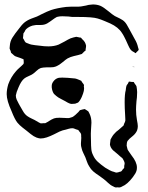

<svg xmlns="http://www.w3.org/2000/svg" viewBox="-20 -574 662 861"><path d="M583 -339Q573 -344 570 -347Q564 -352 559.5 -361.5Q555 -371 554 -373L545 -393Q542 -399 537 -409Q532 -419 527 -426Q511 -452 474 -469Q467 -472 449.5 -479.5Q432 -487 418 -491Q396 -498 330 -498H304Q297 -499 286.5 -500Q276 -501 261 -501Q250 -501 245 -500L235 -498Q233 -497 225 -492Q217 -487 204 -477Q191 -467 179 -464Q173 -462 162 -462H149Q140 -462 136 -461Q125 -460 114.5 -455Q104 -450 97 -443Q94 -440 93 -437.5Q92 -435 91 -433Q85 -424 85 -424Q84 -420 84 -412L83 -403L88 -395Q90 -389 94 -385Q95 -383 99.5 -381.5Q104 -380 106 -379Q119 -373 136.5 -371.5Q154 -370 159 -369Q178 -366 197 -366Q223 -366 243 -374Q249 -377 270 -388Q272 -389 284 -396Q296 -403 309 -406Q321 -409 322 -409Q325 -409 337 -406Q338 -405 340 -405.5Q342 -406 343 -405L350 -397Q363 -386 366 -369Q366 -363 364 -353V-348Q363 -346 359 -344Q347 -332 347 -332Q343 -331 338.5 -329.5Q334 -328 330 -327Q326 -326 311 -322.5Q296 -319 283 -312Q276 -308 262 -296Q241 -279 228 -275Q221 -272 205 -272H189Q179 -272 174 -271L163 -269Q154 -266 144 -256.5Q134 -247 128 -243Q123 -239 109 -233Q95 -227 89 -222Q75 -211 63 -182Q56 -166 55 -162L51 -146Q51 -136 55 -127Q59 -118 63.5 -110Q68 -102 69 -100Q73 -94 82 -77.5Q91 -61 103 -53Q110 -48 120.5 -43Q131 -38 135 -36L154 -25L162 -21H170Q173 -22 177 -21.5Q181 -21 184 -22Q186 -23 188.5 -24.5Q191 -26 193 -27Q213 -40 222 -43Q230 -46 247 -46Q263 -46 271 -45Q274 -45 280.5 -44.5Q287 -44 291 -45Q294 -46 299.5 -47.5Q305 -49 308 -51Q315 -55 332 -72Q337 -79 339 -80Q341 -81 344.5 -81.5Q348 -82 350 -83L360 -85L368 -80Q369 -79 372.5 -77Q376 -75 377 -73L382 -63Q390 -46 390 -24Q390 -16 389 -7Q388 2 388 10Q387 26 387.5 38Q388 50 388 58Q388 80 389.5 95Q391 110 398 123Q405 139 418.5 151.5Q432 164 452 178Q462 184 472 189.5Q482 195 492 197Q494 198 497 199Q500 200 503 200Q506 200 510.5 198.5Q515 197 518 196Q522 196 524 194Q526 193 531 185Q537 180 537 178V170Q539 162 539 157Q538 150 530 137Q528 134 522 130L505 115Q487 100 487 100Q475 88 473 74L474 65Q475 62 475 57.5Q475 53 476 51Q476 50 481 42Q488 29 501 17Q506 13 512.5 8Q519 3 526 -4L534 -11L537 -20Q541 -27 542 -33V-39Q542 -51 541 -60Q539 -90 539 -115Q539 -153 544 -170Q544 -173 545 -179.5Q546 -186 547 -189Q549 -194 553 -198Q554 -199 555.5 -203Q557 -207 558 -208H560L569 -207Q571 -206 574 -206.5Q577 -207 580 -206L584 -199Q592 -189 592 -187Q593 -185 593 -181Q593 -177 594 -174L595 -161Q595 -147 594 -137Q593 -127 592 -120Q590 -96 590 -83Q590 -67 591 -59Q591 -58 594 -37Q598 -17 598 -8Q598 1 595 10Q590 23 577.5 34Q565 45 561 48Q553 56 552 58Q548 65 548 79Q551 93 552 96Q555 102 561 110Q567 118 570 123Q594 153 594 177Q594 187 592 192Q589 203 576 220Q551 253 528 262Q522 266 518 266Q516 267 512 266.5Q508 266 506 266Q505 266 502 266.5Q499 267 497 266Q495 266 492.5 264.5Q490 263 488 262Q476 257 464 245.5Q452 234 445 229L426 215Q409 204 398 194.5Q387 185 380 172Q374 163 369.5 150Q365 137 363 132Q360 125 354 113Q348 101 346 91Q344 85 343.5 80.5Q343 76 343 73V68Q343 62 344 52.5Q345 43 344 38V31Q344 26 340.5 21.5Q337 17 336 16L331 9L321 6L311 2L305 1Q297 1 288 3.5Q279 6 276 7Q260 10 247 16Q239 20 222 28.5Q205 37 190 42Q175 47 162 47Q156 47 144 43Q131 38 117.5 27Q104 16 99 12Q95 9 81 -2Q67 -13 58 -24Q46 -39 32 -75Q10 -123 10 -152Q10 -172 17 -196Q29 -229 52 -255Q59 -263 65.5 -268.5Q72 -274 77 -279Q85 -287 85 -287Q87 -290 86.5 -295.5Q86 -301 86 -302V-305Q86 -308 84 -309Q82 -310 81 -310L71 -314Q66 -316 59 -318Q52 -320 48 -322Q44 -324 37 -331L30 -337Q28 -341 28 -345Q25 -350 23 -357L24 -368Q25 -388 35.5 -405Q46 -422 67 -448Q79 -464 87 -471Q101 -483 120.5 -490.5Q140 -498 146 -500L168 -511Q192 -523 209 -529Q236 -538 277 -543Q284 -544 297 -544H320Q336 -544 343 -545Q357 -547 365 -549Q379 -553 386 -553Q390 -554 397 -554Q415 -554 430 -548Q444 -542 467 -523Q482 -510 495 -502Q503 -498 517.5 -491Q532 -484 540 -475Q547 -468 560 -443L584 -399Q595 -381 599 -362Q602 -353 602 -352Q602 -349 597.5 -345Q593 -341 592 -340Q592 -339 590.5 -337.5Q589 -336 588 -336Q587 -335 585.5 -336.5Q584 -338 583 -339ZM582 -273 574 -274Q574 -275 576.5 -274.5Q579 -274 580 -274Q584 -275 582 -273ZM356 -185Q357 -183 357 -177Q357 -167 352.5 -154.5Q348 -142 347 -140Q339 -122 330 -114Q328 -113 317 -109L301 -108Q292 -108 273 -120Q266 -124 253 -130.5Q240 -137 232 -144L222 -153Q214 -164 212 -182V-189Q212 -199 219.5 -209Q227 -219 237 -223Q243 -226 259 -226Q279 -226 317 -222Q323 -221 337 -215Q338 -214 340 -213.5Q342 -213 344 -212Q346 -210 349 -204Q350 -202 352.5 -199.5Q355 -197 356 -194Q357 -193 356.5 -190Q356 -187 356 -185ZM313 -174 311 -173Z"/></svg>

Font: Rubik-Burned
Style: Regular
Weight: 400
Designer: NaN (generative design), Hubert & Fischer (Rubik source font outlines)
Foundry: NaN, Hubert & Fischer
Version: Version 1.000